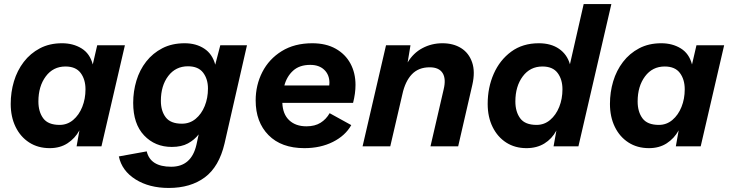

<svg xmlns="http://www.w3.org/2000/svg" viewBox="-20 -724 3610 950"><path d="M226 9Q168 9 124.5 -19Q81 -47 57 -96.5Q33 -146 33 -210Q33 -268 49 -321.5Q65 -375 97.5 -417.5Q130 -460 177.5 -485Q225 -510 287 -510Q342 -510 383.5 -484.5Q425 -459 439 -405L461 -500H598L482 0H359L373 -79Q351 -39 314 -15Q277 9 226 9ZM275 -106Q313 -106 342 -130.5Q371 -155 387 -195Q403 -235 403 -282Q403 -331 379 -363Q355 -395 304 -395Q243 -395 206.5 -346Q170 -297 170 -222Q170 -171 194 -138.5Q218 -106 275 -106Z M815 206Q718 206 650.5 163.5Q583 121 568 50L706 25Q724 101 827 101Q927 101 952 -8L963 -59Q942 -32 910 -14.5Q878 3 830 3Q747 3 693 -54Q639 -111 639 -215Q639 -272 655 -325Q671 -378 703.5 -419.5Q736 -461 783.5 -485.5Q831 -510 894 -510Q950 -510 990.5 -483.5Q1031 -457 1045 -404L1070 -500H1202L1091 -14Q1064 101 993.5 153.5Q923 206 815 206ZM880 -112Q919 -112 948 -136Q977 -160 993 -199.5Q1009 -239 1009 -286Q1009 -333 985 -364.5Q961 -396 910 -396Q849 -396 812.5 -348Q776 -300 776 -225Q776 -175 800 -143.5Q824 -112 880 -112Z M1486 9Q1372 9 1308.5 -55.5Q1245 -120 1245 -227Q1245 -303 1278 -367.5Q1311 -432 1374 -471Q1437 -510 1525 -510Q1593 -510 1641 -483Q1689 -456 1714 -409.5Q1739 -363 1739 -304Q1739 -262 1727 -215H1377Q1379 -159 1411 -129Q1443 -99 1496 -99Q1538 -99 1566 -116.5Q1594 -134 1611 -164L1718 -105Q1689 -53 1627.5 -22Q1566 9 1486 9ZM1515 -403Q1462 -403 1430.5 -374.5Q1399 -346 1387 -301H1609Q1610 -307 1610 -314Q1610 -354 1584.5 -378.5Q1559 -403 1515 -403Z M1774 0 1890 -500H2011L1997 -415Q2025 -462 2070.5 -486Q2116 -510 2169 -510Q2223 -510 2261.5 -486Q2300 -462 2316 -415.5Q2332 -369 2317 -304L2247 0H2110L2175 -281Q2188 -334 2170 -362.5Q2152 -391 2106 -391Q2051 -391 2018 -356.5Q1985 -322 1971 -258L1911 0Z M2585 9Q2528 9 2485 -18.5Q2442 -46 2417.5 -95.5Q2393 -145 2393 -210Q2393 -291 2423 -359Q2453 -427 2509.5 -468.5Q2566 -510 2646 -510Q2706 -510 2746 -482.5Q2786 -455 2800 -406L2868 -704H3005L2842 0H2719L2733 -78Q2711 -37 2673.5 -14Q2636 9 2585 9ZM2635 -106Q2673 -106 2702 -130.5Q2731 -155 2747 -195Q2763 -235 2763 -282Q2763 -331 2739 -363Q2715 -395 2664 -395Q2603 -395 2566.5 -346Q2530 -297 2530 -222Q2530 -171 2554 -138.5Q2578 -106 2635 -106Z M3191 9Q3133 9 3089.5 -19Q3046 -47 3022 -96.5Q2998 -146 2998 -210Q2998 -268 3014 -321.5Q3030 -375 3062.5 -417.5Q3095 -460 3142.5 -485Q3190 -510 3252 -510Q3307 -510 3348.5 -484.5Q3390 -459 3404 -405L3426 -500H3563L3447 0H3324L3338 -79Q3316 -39 3279 -15Q3242 9 3191 9ZM3240 -106Q3278 -106 3307 -130.5Q3336 -155 3352 -195Q3368 -235 3368 -282Q3368 -331 3344 -363Q3320 -395 3269 -395Q3208 -395 3171.5 -346Q3135 -297 3135 -222Q3135 -171 3159 -138.5Q3183 -106 3240 -106Z"/></svg>

Font: Prodigy Sans SemiBold
Style: Italic
Weight: 600
Italic angle: -13°
Designer: Wei Huang
Foundry: Wei Huang
Version: Version 1.003; ttfautohint (v1.8.3)